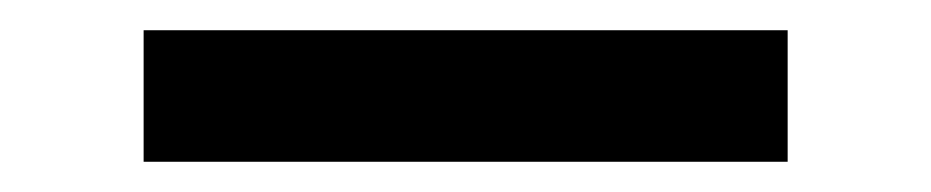

<svg xmlns="http://www.w3.org/2000/svg" viewBox="-20 -20 616 127"><path d="M75 87H501V0H75Z"/></svg>

Font: Iosevka Sparkle Medium
Style: Regular
Weight: 500
Designer: Belleve Invis
Foundry: Belleve Invis
Version: Version 4.5.0; ttfautohint (v1.8.3)